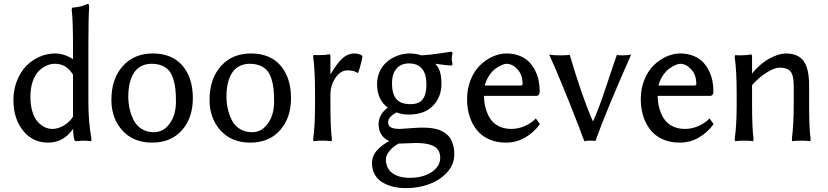

<svg xmlns="http://www.w3.org/2000/svg" viewBox="-20 -725 4306 999"><path d="M264.2 -393.1Q243.7 -393.1 222.9 -384Q202.1 -375 182.4 -356Q162.6 -336.9 150.4 -302Q138.2 -267.1 138.2 -221.2Q138.2 -178.2 148.4 -144.8Q158.7 -111.3 175.5 -92.3Q192.4 -73.2 211.9 -63.7Q231.4 -54.2 252.9 -54.2Q282.7 -54.2 312.7 -72.3Q342.8 -90.3 359.9 -118.2V-336.9Q341.8 -364.7 319.8 -378.9Q297.9 -393.1 264.2 -393.1ZM267.1 -446.8Q313.5 -446.8 359.9 -417V-481Q359.9 -623.5 353 -673.8L355 -685.1Q374.5 -686.5 390.1 -689.7Q405.8 -692.9 413.6 -695.8Q421.4 -698.7 437 -705.1Q443.8 -705.1 443.8 -688Q439.9 -626 439.9 -499V-191.9Q439.9 -89.8 456.1 -1L454.1 9.8Q434.6 6.8 409.2 6.8Q401.9 6.8 391.6 8.3Q381.3 9.8 375 9.8Q371.1 9.8 368.4 5.1Q365.7 0.5 364.5 -8.1Q363.3 -16.6 362.3 -23.9Q361.3 -31.2 360.8 -42.2Q360.4 -53.2 359.9 -57.1V-54.2Q310.5 17.1 230 17.1Q149.9 17.1 99.9 -45.4Q49.8 -107.9 49.8 -204.1Q49.8 -257.3 67.6 -303.2Q85.4 -349.1 115.2 -380.4Q145 -411.6 184.6 -429.2Q224.1 -446.8 267.1 -446.8Z M559.6 -205.1Q559.6 -314.5 618.4 -380.6Q677.2 -446.8 775.4 -446.8Q874.5 -446.8 929 -383.8Q983.4 -320.8 983.4 -213.9Q983.4 -111.3 926.3 -47.1Q869.1 17.1 771.5 17.1Q674.3 17.1 616.9 -46.1Q559.6 -109.4 559.6 -205.1ZM768.6 -393.1Q741.2 -393.1 720 -383.3Q698.7 -373.5 685.3 -357.4Q671.9 -341.3 663.1 -318.6Q654.3 -295.9 650.9 -272.5Q647.5 -249 647.5 -222.2Q647.5 -191.4 653.8 -161.6Q660.2 -131.8 674.1 -102.5Q688 -73.2 715.6 -55.2Q743.2 -37.1 780.8 -37.1Q830.6 -37.1 863 -82.3Q895.5 -127.4 895.5 -195.8Q895.5 -233.4 892.6 -261.5Q889.6 -289.6 881.3 -315.4Q873 -341.3 859.1 -357.7Q845.2 -374 822.5 -383.5Q799.8 -393.1 768.6 -393.1Z M1070.3 -205.1Q1070.3 -314.5 1129.2 -380.6Q1188 -446.8 1286.1 -446.8Q1385.3 -446.8 1439.7 -383.8Q1494.1 -320.8 1494.1 -213.9Q1494.1 -111.3 1437 -47.1Q1379.9 17.1 1282.2 17.1Q1185.1 17.1 1127.7 -46.1Q1070.3 -109.4 1070.3 -205.1ZM1279.3 -393.1Q1252 -393.1 1230.7 -383.3Q1209.5 -373.5 1196 -357.4Q1182.6 -341.3 1173.8 -318.6Q1165 -295.9 1161.6 -272.5Q1158.2 -249 1158.2 -222.2Q1158.2 -191.4 1164.6 -161.6Q1170.9 -131.8 1184.8 -102.5Q1198.7 -73.2 1226.3 -55.2Q1253.9 -37.1 1291.5 -37.1Q1341.3 -37.1 1373.8 -82.3Q1406.2 -127.4 1406.2 -195.8Q1406.2 -233.4 1403.3 -261.5Q1400.4 -289.6 1392.1 -315.4Q1383.8 -341.3 1369.9 -357.7Q1356 -374 1333.3 -383.5Q1310.5 -393.1 1279.3 -393.1Z M1825.2 -446.8Q1841.8 -446.8 1859.4 -439L1866.2 -432.1Q1860.8 -402.3 1853.5 -377.4Q1846.2 -352.5 1843.3 -347.2L1839.4 -345.2Q1824.7 -358.9 1788.1 -358.9Q1751.5 -358.9 1725.3 -319.8Q1699.2 -280.8 1699.2 -231.9V-180.2Q1699.2 -58.1 1707 -1L1705.1 9.8Q1686.5 6.8 1658.2 6.8Q1629.9 6.8 1611.3 9.8L1609.4 -1Q1619.1 -68.8 1619.1 -180.2V-234.9Q1619.1 -366.7 1609.4 -428.2L1611.3 -439Q1618.2 -438 1636.2 -438Q1673.3 -438 1693.4 -442.9Q1696.8 -442.9 1698 -439.7Q1699.2 -436.5 1699.2 -425.8V-337.9Q1731 -391.6 1759.5 -419.2Q1788.1 -446.8 1825.2 -446.8Z M1987.8 104Q1987.8 150.4 2021 175.3Q2054.2 200.2 2111.8 200.2Q2181.6 200.2 2226.1 170.2Q2270.5 140.1 2270.5 96.2Q2270.5 77.1 2263.7 63.2Q2256.8 49.3 2245.6 41Q2234.4 32.7 2217 27.6Q2199.7 22.5 2182.1 20.8Q2164.6 19 2141.6 19Q2135.3 19 2103.8 20.5Q2072.3 22 2056.6 22V21Q2028.3 34.7 2008.1 58.6Q1987.8 82.5 1987.8 104ZM2110.8 -446.8Q2142.6 -446.8 2172.9 -437Q2214.8 -439 2268.6 -447.3Q2322.3 -455.6 2328.6 -456.1L2335 -450.2Q2330.6 -431.6 2330.6 -419.9Q2330.6 -408.2 2335 -390.1L2328.6 -383.8Q2303.7 -385.3 2279.1 -388.9Q2254.4 -392.6 2244.6 -393.1Q2276.9 -364.3 2276.9 -289.1Q2276.9 -219.7 2232.4 -174.3Q2188 -128.9 2107.9 -128.9Q2069.3 -128.9 2043.9 -140.1Q1999.5 -117.2 1999.5 -88.9Q1999.5 -77.6 2004.9 -70.1Q2010.3 -62.5 2020.5 -59.3Q2030.8 -56.2 2039.8 -55.2Q2048.8 -54.2 2061.5 -54.2Q2065.4 -54.2 2111.1 -57.6Q2156.7 -61 2173.8 -61Q2190.9 -61 2204.6 -60.3Q2218.3 -59.6 2236.6 -56.4Q2254.9 -53.2 2269 -47.6Q2283.2 -42 2297.9 -31.5Q2312.5 -21 2322 -6.8Q2331.5 7.3 2337.6 29.1Q2343.8 50.8 2343.8 78.1Q2343.8 128.4 2308.8 168.9Q2273.9 209.5 2216.8 231.7Q2159.7 253.9 2092.8 253.9Q2056.6 253.9 2025.6 246.3Q1994.6 238.8 1969.5 223.6Q1944.3 208.5 1929.9 182.9Q1915.5 157.2 1915.5 124Q1915.5 85.4 1942.6 56.2Q1969.7 26.9 2005.9 8.8Q1978 -2.4 1963.9 -25.4Q1949.7 -48.3 1949.7 -78.1Q1949.7 -129.4 1997.6 -165Q1941.9 -206.5 1941.9 -287.1Q1941.9 -324.7 1957 -355.7Q1972.2 -386.7 1996.8 -406.2Q2021.5 -425.8 2051 -436.3Q2080.6 -446.8 2110.8 -446.8ZM2107.9 -395Q2065.4 -395 2042.5 -367.2Q2019.5 -339.4 2019.5 -292Q2019.5 -237.8 2041.7 -210.4Q2064 -183.1 2115.7 -183.1Q2161.1 -183.1 2179.9 -209Q2198.7 -234.9 2198.7 -284.2Q2198.7 -395 2107.9 -395Z M2502 -279.8H2685.1Q2699.2 -279.8 2699.2 -287.1Q2699.2 -335.4 2672.6 -364.3Q2646 -393.1 2615.2 -393.1Q2606 -393.1 2591.1 -386.7Q2576.2 -380.4 2558.8 -368.2Q2541.5 -356 2525.6 -332.5Q2509.8 -309.1 2502 -279.8ZM2768.1 -108.9 2789.1 -79.1Q2756.8 -34.7 2711.4 -8.8Q2666 17.1 2612.3 17.1Q2562.5 17.1 2523.4 -0.7Q2484.4 -18.6 2460 -49.6Q2435.5 -80.6 2422.9 -121.1Q2410.2 -161.6 2410.2 -209Q2410.2 -263.2 2428.7 -309.3Q2447.3 -355.5 2477.1 -384.8Q2506.8 -414.1 2543 -430.4Q2579.1 -446.8 2615.2 -446.8Q2653.3 -446.8 2683.6 -434.6Q2713.9 -422.4 2733.2 -402.6Q2752.4 -382.8 2765.1 -356.7Q2777.8 -330.6 2783 -304.2Q2788.1 -277.8 2788.1 -250Q2788.1 -226.1 2770 -226.1H2498Q2498.5 -199.7 2503.2 -176.3Q2507.8 -152.8 2518.3 -129.9Q2528.8 -106.9 2544.4 -90.6Q2560.1 -74.2 2584.7 -64.2Q2609.4 -54.2 2640.1 -54.2Q2677.7 -54.2 2712.4 -70.1Q2747.1 -85.9 2768.1 -108.9Z M3019 9.8V5.9Q3011.7 -11.2 2988.3 -76.2V-75.2Q2894.5 -316.4 2837.4 -440.9Q2858.4 -437 2895.5 -437Q2931.2 -437 2944.3 -439.9Q3010.7 -214.4 3065.4 -92.8Q3093.8 -153.3 3136.7 -283Q3179.7 -412.6 3189.5 -439Q3195.3 -437 3221.2 -437Q3249 -437 3264.2 -441.9Q3131.3 -141.1 3078.1 8.8Q3072.3 6.8 3050.3 6.8Q3028.8 6.8 3019 9.8Z M3405.8 -279.8H3588.9Q3603 -279.8 3603 -287.1Q3603 -335.4 3576.4 -364.3Q3549.8 -393.1 3519 -393.1Q3509.8 -393.1 3494.9 -386.7Q3480 -380.4 3462.6 -368.2Q3445.3 -356 3429.4 -332.5Q3413.6 -309.1 3405.8 -279.8ZM3671.9 -108.9 3692.9 -79.1Q3660.6 -34.7 3615.2 -8.8Q3569.8 17.1 3516.1 17.1Q3466.3 17.1 3427.2 -0.7Q3388.2 -18.6 3363.8 -49.6Q3339.4 -80.6 3326.7 -121.1Q3314 -161.6 3314 -209Q3314 -263.2 3332.5 -309.3Q3351.1 -355.5 3380.9 -384.8Q3410.6 -414.1 3446.8 -430.4Q3482.9 -446.8 3519 -446.8Q3557.1 -446.8 3587.4 -434.6Q3617.7 -422.4 3637 -402.6Q3656.2 -382.8 3668.9 -356.7Q3681.6 -330.6 3686.8 -304.2Q3691.9 -277.8 3691.9 -250Q3691.9 -226.1 3673.8 -226.1H3401.9Q3402.3 -199.7 3407 -176.3Q3411.6 -152.8 3422.1 -129.9Q3432.6 -106.9 3448.2 -90.6Q3463.9 -74.2 3488.5 -64.2Q3513.2 -54.2 3543.9 -54.2Q3581.5 -54.2 3616.2 -70.1Q3650.9 -85.9 3671.9 -108.9Z M4037.1 -373Q4009.8 -373 3969.5 -347.9Q3929.2 -322.8 3893.1 -282.2V-180.2Q3893.1 -58.1 3900.9 -1L3898.9 9.8Q3880.4 6.8 3852.1 6.8Q3822.8 6.8 3804.7 9.8L3802.7 -1Q3813 -72.3 3813 -180.2V-233.9Q3813 -362.3 3802.7 -426.8L3804.7 -438Q3811.5 -437 3830.1 -437Q3866.7 -437 3886.7 -441.9Q3890.6 -441.9 3891.8 -438.5Q3893.1 -435.1 3893.1 -424.8V-342.8L3895 -339.8V-345.2Q3939 -397.5 3986.6 -422.1Q4034.2 -446.8 4067.9 -446.8Q4133.8 -446.8 4161.9 -406.5Q4189.9 -366.2 4189.9 -282.2V-180.2Q4189.9 -58.1 4197.8 -1L4195.8 9.8Q4177.2 6.8 4148.9 6.8Q4120.6 6.8 4102.1 9.8L4100.1 -1Q4109.9 -78.6 4109.9 -180.2V-277.8Q4109.9 -332.5 4093.3 -352.8Q4076.7 -373 4037.1 -373Z"/></svg>

Font: Linear Smooth Low Contrast
Style: Regular
Weight: 500
Designer: Philipp H. Poll, Flanker
Foundry: Philipp H. Poll, reworked by Flanker
Version: Version 1.010 | FøM Fix